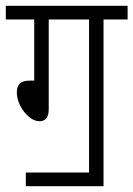

<svg xmlns="http://www.w3.org/2000/svg" viewBox="-20 -642 460 662"><path d="M69 -47H287V-575H148V-266Q148 -224 116 -224Q98 -224 80 -239Q62 -254 50 -277Q38 -300 38 -324Q38 -342 47.5 -353Q57 -364 82 -364H98V-575H0V-622H420V-575H337V0H69Z"/></svg>

Font: Noto Sans ExtraCondensed Light
Style: Italic
Weight: 300
Width: 2
Italic angle: -12°
Designer: Monotype Design Team
Foundry: Monotype Imaging Inc.
Version: Version 2.013; ttfautohint (v1.8.4.7-5d5b)